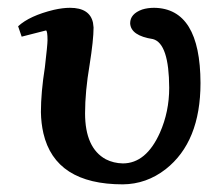

<svg xmlns="http://www.w3.org/2000/svg" viewBox="-20 -465 570 497"><path d="M499 -250Q499 -97.7 408.7 -26.9Q358.9 11.7 297.9 12.2Q123 12.2 92.3 -120.1Q86.4 -146 85.9 -174.8Q85.9 -225.6 96.2 -291Q103 -349.6 103 -360.8Q103 -384.8 99.1 -386.2L36.1 -370.1L26.9 -397Q56.6 -424.3 119.1 -439.5Q142.6 -444.8 161.1 -444.8Q212.4 -444.8 220.7 -406.2Q221.7 -399.9 222.2 -394Q222.2 -361.8 211.9 -296.9Q200.2 -228 200.2 -171.9Q200.2 -82 253.9 -52.7Q273.9 -42.5 297.9 -42Q358.4 -42 394 -121.6Q418 -175.8 418 -237.8Q417.5 -352.5 376 -363.8Q318.4 -372.6 316.9 -404.8Q316.9 -429.2 348.1 -440.4Q362.3 -444.8 378.9 -444.8Q498.5 -443.4 499 -250Z"/></svg>

Font: Linux Libertine O
Style: Semibold
Weight: 700
Designer: Philipp H. Poll
Foundry: Philipp H. Poll
Version: Version 5.0.0